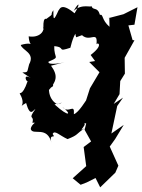

<svg xmlns="http://www.w3.org/2000/svg" viewBox="-20 -575 610 824"><path d="M350 -45 343 -18 371 32 339 56 350 138 292 190 326 218 352 208 390 189 410 229 475 166 488 136 451 54 474 22 511 -39 458 -2 483 -120 508 -156 468 -129 493 -171 496 -227 516 -259 515 -327 557 -402 549 -403 531 -466 557 -469 570 -544 510 -514 445 -497 449 -499 450 -460C415 -490 424 -516 409 -511C398 -549 379 -527 372 -550C375 -540 332 -562 296 -528C321 -572 325 -558 300 -518C240 -568 236 -533 231 -530C209 -481 209 -491 209 -531C191 -507 218 -521 179 -494C156 -502 173 -412 164 -461C174 -443 150 -411 103 -419C107 -358 138 -402 69 -382C76 -358 132 -348 105 -299C95 -265 103 -265 76 -264L112 -240C76 -262 94 -219 99 -228C74 -153 60 -185 66 -171C97 -117 48 -109 92 -133C110 -70 122 -103 132 -107C96 -57 129 -84 119 -48C144 -51 114 -45 112 -21C121 9 184 -39 202 42C186 -10 224 25 206 0C214 -19 236 7 270 22C318 3 302 3 344 -25C303 -1 369 -49 332 -50ZM332 -424C366 -392 401 -447 394 -384C395 -395 430 -386 369 -339L388 -313L363 -309L407 -265L366 -196L349 -143C352 -150 318 -91 297 -85C301 -135 275 -84 248 -116C288 -86 280 -67 214 -127C257 -139 249 -131 224 -130C242 -121 188 -134 190 -197C231 -205 190 -236 185 -183C224 -226 230 -250 199 -293L257 -308C249 -305 184 -293 188 -310C241 -334 211 -320 213 -377C266 -372 220 -350 282 -370C288 -396 303 -444 315 -436C344 -454 291 -457 307 -415Z"/></svg>

Font: Asimov Aggro
Style: CondIt
Weight: 500
Designer: Google
Version: Version 2.000980; 2014